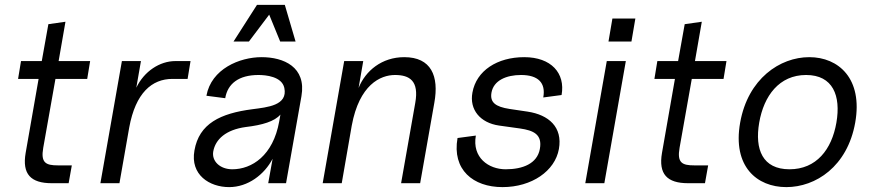

<svg xmlns="http://www.w3.org/2000/svg" viewBox="-20 -750 3599 786"><path d="M192 0H261L274 -73H217C168 -73 146 -83 157 -145L207 -427H337L349 -500H220L248 -661L178 -651L151 -500H66L54 -427H138L85 -124C70 -37 106 0 192 0Z M391 0H469L509 -228C535 -370 602 -427 686 -427H748L760 -500H698C634 -500 570 -458 538 -391L557 -500H479Z M918 16C995 16 1062 -35 1096 -100L1078 0H1151L1214 -356C1235 -476 1141 -516 1051 -516C961 -516 845 -468 825 -358L902 -348C912 -408 958 -443 1038 -443C1068 -443 1134 -437 1144 -390C1159 -318 1074 -311 1014 -303C882 -286 795 -244 776 -134C758 -34 838 16 918 16ZM853 -130C862 -180 905 -219 986 -230C1054 -238 1104 -253 1128 -281L1123 -253C1098 -113 1011 -57 931 -57C881 -57 846 -90 853 -130ZM936 -580H999L1082 -690L1127 -580H1190L1146 -730H1032Z M1680 -329 1622 0H1700L1758 -329C1778 -439 1745 -516 1635 -516C1543 -516 1476 -460 1448 -390L1467 -500H1389L1301 0H1379L1420 -236C1451 -403 1537 -443 1597 -443C1657 -443 1696 -419 1680 -329Z M2037 16C2157 16 2252 -50 2268 -140C2284 -230 2226 -280 2140 -293L2066 -304C2008 -313 1985 -331 1992 -371C2001 -421 2053 -443 2113 -443C2183 -443 2215 -411 2204 -351L2279 -361C2295 -451 2236 -516 2126 -516C2016 -516 1930 -461 1914 -371C1901 -301 1946 -247 2023 -236L2109 -224C2164 -216 2201 -200 2190 -140C2179 -80 2120 -57 2050 -57C1980 -57 1912 -105 1928 -195L1853 -185C1830 -55 1917 16 2037 16Z M2376 0H2454L2542 -500H2464ZM2471 -580H2565L2581 -674H2487Z M2797 0H2866L2879 -73H2822C2773 -73 2751 -83 2762 -145L2812 -427H2942L2954 -500H2825L2853 -661L2783 -651L2756 -500H2671L2659 -427H2743L2690 -124C2675 -37 2711 0 2797 0Z M3199 16C3319 16 3449 -68 3481 -248C3513 -428 3413 -516 3293 -516C3173 -516 3042 -428 3010 -248C2978 -68 3079 16 3199 16ZM3088 -248C3107 -358 3170 -443 3280 -443C3390 -443 3423 -358 3404 -248C3385 -138 3322 -57 3212 -57C3102 -57 3069 -138 3088 -248Z"/></svg>

Font: Uncut Sans
Style: Italic
Weight: 400
Italic angle: -10°
Designer: Kasper Nordkvist
Foundry: Uncut Type
Version: Version 1.111;FEAKit 1.0